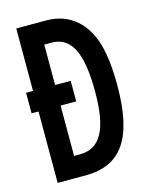

<svg xmlns="http://www.w3.org/2000/svg" viewBox="-99 -685 572 748"><g transform="rotate(-15 187.5 -311.5)"><path d="M40 0H152C296 0 363 -92 363 -308C363 -407 349 -475 330 -513C305 -568 253 -623 161 -623H40V-371H12V-288H40ZM129 -85V-288H192V-371H129V-534H158C241 -534 273 -456 273 -305C273 -157 237 -85 153 -85Z"/></g></svg>

Font: Inconsolata Condensed
Style: Bold
Weight: 700
Width: 3
Monospace: yes
Designer: Raph Levien, Cyreal, Brenton Simpson
Foundry: Raph Levien, Cyreal, Google
Version: Version 3.100